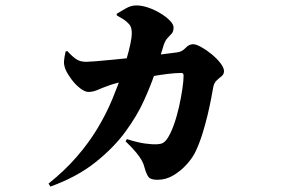

<svg xmlns="http://www.w3.org/2000/svg" viewBox="-20 -626 1040 708"><path d="M159 51Q219 3 263.5 -48.5Q308 -100 339.5 -152.5Q371 -205 393 -257.5Q415 -310 431 -359Q440 -386 448 -413.5Q456 -441 461 -465Q466 -489 466 -503Q466 -527 456 -537Q446 -548 435 -555Q424 -562 411 -569L410 -575Q425 -584 444 -595Q463 -606 483 -606Q503 -606 526.5 -598Q550 -590 571.5 -577Q593 -564 606.5 -550Q620 -536 620 -525Q620 -510 613.5 -502.5Q607 -495 598.5 -486.5Q590 -478 584 -461Q581 -451 576.5 -436.5Q572 -422 565.5 -401Q559 -380 549 -350Q536 -311 511 -255.5Q486 -200 443 -141Q400 -82 332.5 -28Q265 26 166 62ZM561 37Q536 37 528 27Q520 17 513 -8Q510 -21 503.5 -33Q497 -45 483.5 -62Q470 -79 443 -105L448 -113Q489 -100 516.5 -96.5Q544 -93 560 -94Q574 -95 581 -99Q588 -103 595 -112Q609 -132 620.5 -164Q632 -196 640 -231.5Q648 -267 652.5 -298Q657 -329 657 -347Q657 -357 649 -357Q628 -357 599 -353.5Q570 -350 539 -344.5Q508 -339 478 -334Q467 -332 449 -328.5Q431 -325 411.5 -320Q392 -315 374 -308Q357 -302 340 -294.5Q323 -287 306 -287Q293 -287 275.5 -300.5Q258 -314 243.5 -333.5Q229 -353 222 -369Q215 -386 216 -400.5Q217 -415 222 -436L228 -438Q245 -419 260 -408.5Q275 -398 298 -398Q306 -398 331 -400Q356 -402 392.5 -405.5Q429 -409 471.5 -413.5Q514 -418 556 -423Q598 -428 634 -433Q651 -435 664 -449Q677 -463 692 -463Q703 -463 722 -452.5Q741 -442 760.5 -426Q780 -410 793 -393Q806 -376 806 -364Q806 -352 797 -345Q788 -338 778.5 -329Q769 -320 766 -303Q764 -291 759 -264.5Q754 -238 746 -204Q738 -170 727 -134.5Q716 -99 702 -69Q691 -45 669 -20.5Q647 4 619.5 20.5Q592 37 561 37Z"/></svg>

Font: Noto Serif SC ExtraLight Black
Style: Regular
Weight: 900
Version: Version 2.002-H1;hotconv 1.1.0;makeotfexe 2.6.0